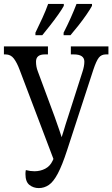

<svg xmlns="http://www.w3.org/2000/svg" viewBox="-23 -951 574 981"><path d="M175 10Q148 10 127.5 -6Q107 -22 107 -62Q107 -67 107.5 -72.5Q108 -78 109 -82Q132 -76 153 -76Q183 -76 208 -89Q233 -102 246 -130L250 -139L77 -595Q64 -630 48 -651.5Q32 -673 5 -673H-3V-714H222V-673H206Q161 -673 161 -636Q161 -610 170 -587L256 -355Q264 -332 269.5 -316.5Q275 -301 280 -286.5Q285 -272 292 -250Q299 -272 303.5 -286.5Q308 -301 312.5 -316.5Q317 -332 325 -355L398 -583Q408 -613 408 -636Q408 -673 354 -673H339V-714H531V-673H518Q495 -673 482 -656.5Q469 -640 454 -595L320 -184Q295 -107 272.5 -64.5Q250 -22 226.5 -6Q203 10 175 10ZM302 -784Q322 -823 338.5 -860Q355 -897 368 -931H447V-921Q438 -904 419 -876.5Q400 -849 378 -821Q356 -793 337 -771H302ZM158 -784Q177 -823 194 -860Q211 -897 223 -931H303V-921Q294 -904 274.5 -876.5Q255 -849 233 -821Q211 -793 193 -771H158Z"/></svg>

Font: Noto Serif ExtraCondensed
Style: Regular
Weight: 400
Width: 2
Designer: Monotype Design Team
Foundry: Monotype Imaging Inc.
Version: Version 2.015